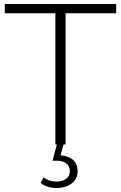

<svg xmlns="http://www.w3.org/2000/svg" viewBox="-20 -720 603 957"><path d="M256 0V-654H4V-700H559V-654H307V0ZM262 217Q214 217 183 192L197 164Q224 185 262 185Q291 185 310 171Q328 158 328 132Q328 109 311 95Q294 81 262 81H242L265 -6H298L282 54Q322 57 345 78Q367 100 367 134Q367 171 338 194Q307 217 262 217Z"/></svg>

Font: Montserrat Light Alt1
Style: Light
Weight: 500
Designer: Differentunic
Foundry: Julieta Ulanovsky
Version: 0.1